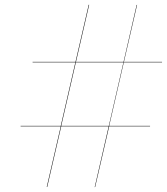

<svg xmlns="http://www.w3.org/2000/svg" viewBox="-20 -775 696 801"><path d="M66 -250H233.5L294.5 -515H116V-517H295L350 -755H352L297 -517H495.5L550 -754L552 -755L497 -517H656V-515H496.5L435.5 -250H606V-248H435.5L377 5L375 6L433.5 -248H235.5L177 5H175L233.5 -248H66ZM235.5 -250H434L495 -515H296.5Z"/></svg>

Font: Bodoni* 96
Style: Bold Italic
Weight: 700
Italic angle: -13°
Version: Version 2.2